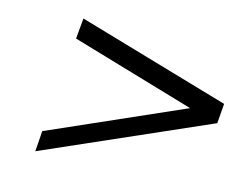

<svg xmlns="http://www.w3.org/2000/svg" viewBox="-48 -465 583 457"><g transform="rotate(10 243.5 -236.5)"><path d="M407 -236 111 -352 120 -402 485 -260 477 -212 62 -71 70 -121Z"/></g></svg>

Font: Linux Libertine O
Style: Italic
Weight: 400
Italic angle: -12°
Designer: Philipp H. Poll
Foundry: Philipp H. Poll
Version: Version 5.1.6